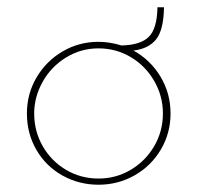

<svg xmlns="http://www.w3.org/2000/svg" viewBox="-20 -502 543 528"><path d="M449 -190Q449 -136 422.5 -91Q396 -46 350.5 -20Q305 6 251 6Q197 6 151.5 -19.5Q106 -45 80 -90Q54 -135 54 -190Q54 -244 80.5 -289Q107 -334 152 -360.5Q197 -387 251 -387Q281 -387 314 -377Q366 -378 389 -400.5Q412 -423 413 -482H431Q430 -420 409.5 -394Q389 -368 347 -363Q394 -337 421.5 -291Q449 -245 449 -190ZM428 -190Q428 -238 404 -279.5Q380 -321 339.5 -345Q299 -369 251 -369Q202 -369 161 -343.5Q120 -318 97 -276.5Q74 -235 74 -190Q74 -141 97.5 -100Q121 -59 161.5 -35Q202 -11 251 -11Q299 -11 339.5 -35Q380 -59 404 -100Q428 -141 428 -190Z"/></svg>

Font: Josefin Sans Thin
Style: Regular
Weight: 250
Designer: Santiago Orozco
Foundry: Typemade
Version: Version 2.000